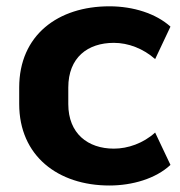

<svg xmlns="http://www.w3.org/2000/svg" viewBox="-20 -569 562 600"><path d="M321.8 10.7C393.6 10.7 466.8 -10.7 512.7 -53.7L464.8 -154.8C427.7 -121.1 379.4 -104.5 335.9 -104.5C254.4 -104.5 193.4 -151.9 193.4 -243.7V-295.4C193.4 -389.2 253.9 -435.1 335.9 -435.1C380.9 -435.1 428.2 -417 464.8 -384.3L512.7 -485.8C467.8 -526.4 397 -549.3 321.8 -549.3C161.6 -549.3 40 -459.5 40 -295.4V-244.1C40 -82 161.1 10.7 321.8 10.7Z"/></svg>

Font: Winston
Style: Bold
Weight: 700
Designer: Vernon Adams, Kim Jin-seong, David Berlow, Cristiano Sobral
Foundry: The Winston Project Authors
Version: Version 3.004